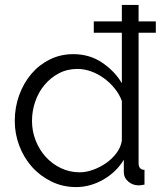

<svg xmlns="http://www.w3.org/2000/svg" viewBox="-20 -750 662 780"><path d="M289 10Q235 10 189 -12.5Q143 -35 110 -72Q77 -109 58.5 -157.5Q40 -206 40 -259Q40 -314 58 -363.5Q76 -413 107.5 -450Q139 -487 182.5 -508.5Q226 -530 278 -530Q344 -530 395 -495.5Q446 -461 475 -412V-617H361V-663H475V-730H543V-663H613V-617H543V-88Q543 -60 567 -60V0Q552 3 543 3Q519 3 501 -12.5Q483 -28 483 -50V-101Q452 -50 399 -20Q346 10 289 10ZM304 -50Q329 -50 357.5 -60Q386 -70 411 -87.5Q436 -105 453.5 -128.5Q471 -152 475 -179V-340Q465 -367 446 -390.5Q427 -414 402.5 -432Q378 -450 350 -460Q322 -470 295 -470Q253 -470 219 -452Q185 -434 160.5 -404.5Q136 -375 123 -337Q110 -299 110 -259Q110 -217 125 -179Q140 -141 166 -112.5Q192 -84 227.5 -67Q263 -50 304 -50Z"/></svg>

Font: IngvarSans
Style: Regular
Weight: 400
Version: Version 1.000